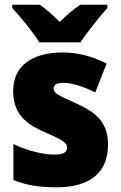

<svg xmlns="http://www.w3.org/2000/svg" viewBox="-20 -786 513 816"><path d="M147 -606H322C350 -649 405 -717 436 -752V-766H322C292 -747 266 -724 234 -693C202 -724 178 -746 149 -766H32V-752C65 -717 122 -648 147 -606ZM439 -170C439 -263 393 -306 307 -345C223 -383 208 -390 208 -410C208 -426 223 -434 250 -434C285 -434 339 -417 385 -393L433 -516C370 -547 313 -563 246 -563C117 -563 36 -506 36 -400C36 -314 77 -266 160 -229C247 -191 265 -180 265 -158C265 -138 248 -129 210 -129C165 -129 96 -145 37 -174V-21C96 3 151 10 221 10C371 10 439 -60 439 -170Z"/></svg>

Font: Noto Sans Telugu SemiCondensed Black
Style: Regular
Weight: 900
Width: 4
Designer: Jelle Bosma - Monotype Design Team
Foundry: Monotype Imaging Inc.
Version: Version 2.005